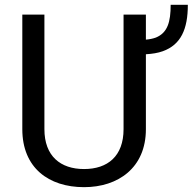

<svg xmlns="http://www.w3.org/2000/svg" viewBox="-20 -772 805 802"><path d="M496.1 -710.9V-232.4C496.1 -119.6 429.7 -65.9 331.1 -65.9C232.9 -65.9 165.5 -119.6 165.5 -232.4V-710.9H73.2V-232.4C73.2 -70.8 183.6 9.8 331.1 9.8C473.1 9.8 589.4 -70.8 589.4 -232.4V-545.4C616.2 -546.9 640.1 -550.8 660.2 -558.1C735.8 -585.4 764.6 -650.4 764.6 -752H692.9C692.9 -680.7 680.2 -635.3 631.3 -615.2C619.6 -610.8 605.5 -607.9 589.4 -606.4V-710.9Z"/></svg>

Font: Bert Sans
Style: Regular
Weight: 400
Designer: Christian Robertson (Google), Cristiano Sobral
Foundry: Google, Cristiano Sobral
Version: Version 3.101